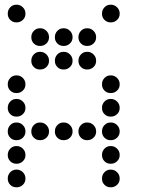

<svg xmlns="http://www.w3.org/2000/svg" viewBox="-20 -808 640 815"><path d="M49 -788Q34 -788 23.5 -777Q13 -766 13 -751V-749Q13 -734 23.5 -723.5Q34 -713 49 -713H51Q66 -713 77 -723.5Q88 -734 88 -749V-751Q88 -766 77 -777Q66 -788 51 -788ZM449 -788Q434 -788 423.5 -777Q413 -766 413 -751V-749Q413 -734 423.5 -723.5Q434 -713 449 -713H451Q466 -713 477 -723.5Q488 -734 488 -749V-751Q488 -766 477 -777Q466 -788 451 -788ZM149 -688Q134 -688 123.5 -677Q113 -666 113 -651V-649Q113 -634 123.5 -623.5Q134 -613 149 -613H151Q166 -613 177 -623.5Q188 -634 188 -649V-651Q188 -666 177 -677Q166 -688 151 -688ZM249 -688Q234 -688 223.5 -677Q213 -666 213 -651V-649Q213 -634 223.5 -623.5Q234 -613 249 -613H251Q266 -613 277 -623.5Q288 -634 288 -649V-651Q288 -666 277 -677Q266 -688 251 -688ZM349 -688Q334 -688 323.5 -677Q313 -666 313 -651V-649Q313 -634 323.5 -623.5Q334 -613 349 -613H351Q366 -613 377 -623.5Q388 -634 388 -649V-651Q388 -666 377 -677Q366 -688 351 -688ZM149 -588Q134 -588 123.5 -577Q113 -566 113 -551V-549Q113 -534 123.5 -523.5Q134 -513 149 -513H151Q166 -513 177 -523.5Q188 -534 188 -549V-551Q188 -566 177 -577Q166 -588 151 -588ZM249 -588Q234 -588 223.5 -577Q213 -566 213 -551V-549Q213 -534 223.5 -523.5Q234 -513 249 -513H251Q266 -513 277 -523.5Q288 -534 288 -549V-551Q288 -566 277 -577Q266 -588 251 -588ZM349 -588Q334 -588 323.5 -577Q313 -566 313 -551V-549Q313 -534 323.5 -523.5Q334 -513 349 -513H351Q366 -513 377 -523.5Q388 -534 388 -549V-551Q388 -566 377 -577Q366 -588 351 -588ZM49 -488Q34 -488 23.5 -477Q13 -466 13 -451V-449Q13 -434 23.5 -423.5Q34 -413 49 -413H51Q66 -413 77 -423.5Q88 -434 88 -449V-451Q88 -466 77 -477Q66 -488 51 -488ZM449 -488Q434 -488 423.5 -477Q413 -466 413 -451V-449Q413 -434 423.5 -423.5Q434 -413 449 -413H451Q466 -413 477 -423.5Q488 -434 488 -449V-451Q488 -466 477 -477Q466 -488 451 -488ZM49 -388Q34 -388 23.5 -377Q13 -366 13 -351V-349Q13 -334 23.5 -323.5Q34 -313 49 -313H51Q66 -313 77 -323.5Q88 -334 88 -349V-351Q88 -366 77 -377Q66 -388 51 -388ZM449 -388Q434 -388 423.5 -377Q413 -366 413 -351V-349Q413 -334 423.5 -323.5Q434 -313 449 -313H451Q466 -313 477 -323.5Q488 -334 488 -349V-351Q488 -366 477 -377Q466 -388 451 -388ZM49 -288Q34 -288 23.5 -277Q13 -266 13 -251V-249Q13 -234 23.5 -223.5Q34 -213 49 -213H51Q66 -213 77 -223.5Q88 -234 88 -249V-251Q88 -266 77 -277Q66 -288 51 -288ZM149 -288Q134 -288 123.5 -277Q113 -266 113 -251V-249Q113 -234 123.5 -223.5Q134 -213 149 -213H151Q166 -213 177 -223.5Q188 -234 188 -249V-251Q188 -266 177 -277Q166 -288 151 -288ZM249 -288Q234 -288 223.5 -277Q213 -266 213 -251V-249Q213 -234 223.5 -223.5Q234 -213 249 -213H251Q266 -213 277 -223.5Q288 -234 288 -249V-251Q288 -266 277 -277Q266 -288 251 -288ZM349 -288Q334 -288 323.5 -277Q313 -266 313 -251V-249Q313 -234 323.5 -223.5Q334 -213 349 -213H351Q366 -213 377 -223.5Q388 -234 388 -249V-251Q388 -266 377 -277Q366 -288 351 -288ZM449 -288Q434 -288 423.5 -277Q413 -266 413 -251V-249Q413 -234 423.5 -223.5Q434 -213 449 -213H451Q466 -213 477 -223.5Q488 -234 488 -249V-251Q488 -266 477 -277Q466 -288 451 -288ZM49 -188Q34 -188 23.5 -177Q13 -166 13 -151V-149Q13 -134 23.5 -123.5Q34 -113 49 -113H51Q66 -113 77 -123.5Q88 -134 88 -149V-151Q88 -166 77 -177Q66 -188 51 -188ZM449 -188Q434 -188 423.5 -177Q413 -166 413 -151V-149Q413 -134 423.5 -123.5Q434 -113 449 -113H451Q466 -113 477 -123.5Q488 -134 488 -149V-151Q488 -166 477 -177Q466 -188 451 -188ZM49 -88Q34 -88 23.5 -77Q13 -66 13 -51V-49Q13 -34 23.5 -23.5Q34 -13 49 -13H51Q66 -13 77 -23.5Q88 -34 88 -49V-51Q88 -66 77 -77Q66 -88 51 -88ZM449 -88Q434 -88 423.5 -77Q413 -66 413 -51V-49Q413 -34 423.5 -23.5Q434 -13 449 -13H451Q466 -13 477 -23.5Q488 -34 488 -49V-51Q488 -66 477 -77Q466 -88 451 -88Z"/></svg>

Font: Doto Rounded
Style: Bold
Weight: 700
Monospace: yes
Version: Version 1.000